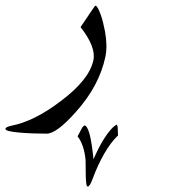

<svg xmlns="http://www.w3.org/2000/svg" viewBox="-212 -248 661 695"><path d="M169.4 -42Q147 63 63.5 156.2Q-6.8 235.8 -43 235.8Q-65.9 235.8 -92.5 234.9Q-119.1 233.9 -141.6 231.9Q-164.1 230 -178.7 226.6Q-193.4 223.1 -192.4 217.8Q-190.9 211.4 -170.4 207Q-128.4 198.7 -84 176.5Q-39.6 154.3 8.3 117.7Q110.8 41 126 -29.8Q136.2 -77.6 79.6 -149.9L125.5 -217.8Q131.8 -227.1 133.8 -227.5Q138.2 -226.6 143.1 -217Q147.9 -207.5 152.8 -194.1Q157.7 -180.7 161.4 -164.8Q165 -148.9 168 -134.8Q177.7 -81.1 169.4 -42ZM215.3 242.2Q189 267.1 165.5 307.9Q142.1 348.6 124 397.5Q113.3 427.2 105.5 427.2Q101.6 427.2 100.1 414.6Q98.6 401.9 98.4 385.3Q98.1 368.7 98.1 352.8Q98.1 336.9 97.7 330.6Q95.2 304.2 87.9 282.2Q80.6 260.3 68.8 245.6L85.9 213.4Q91.3 207 93.8 206.1Q98.1 206.1 102.3 212.6Q106.4 219.2 109.9 229.7Q113.3 240.2 116 253.4Q118.7 266.6 120.6 280.3Q122.6 293.9 124 306.6Q125.5 319.3 126.5 328.6Q134.8 309.1 145 288.8Q155.3 268.6 166.5 251.2Q177.7 233.9 189.2 220.9Q200.7 208 210.4 203.1Q212.9 205.6 213.9 211.4Z"/></svg>

Font: XB Kayhan
Style: Italic
Weight: 400
Italic angle: -12°
Designer: Behnam
Foundry: Irmug
Version: Version 7.300 2009